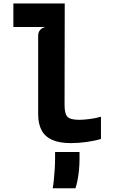

<svg xmlns="http://www.w3.org/2000/svg" viewBox="-20 -800 640 1084"><path d="M381 8Q314.5 8 273.5 -10.8Q232.5 -29.5 214 -66Q195.5 -102.5 195.5 -154.5V-599Q195.5 -618 206.8 -631Q218 -644 237.5 -647.5H55.5V-780.5H345.5L344.5 -207.5Q344.5 -157.5 361 -140.5Q377.5 -123.5 427 -123.5Q449.5 -123.5 484.5 -127.8Q519.5 -132 550 -141V-15.5Q513.5 -4.5 467.5 1.8Q421.5 8 381 8ZM277.5 263Q281 245.5 284 216.5Q287 187.5 289 153.8Q291 120 291 89.5V58H429V94.5Q429 130 425.8 162Q422.5 194 417.2 219.8Q412 245.5 406 263Z"/></svg>

Font: Spline Sans Mono
Style: Bold
Weight: 700
Designer: Eben Sorkin, Mirko Velimirovic
Foundry: Sorkin Type
Version: Version 1.004